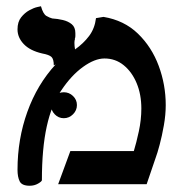

<svg xmlns="http://www.w3.org/2000/svg" viewBox="-20 -589 560 614"><path d="M143 -253Q143 -270 155 -282Q167 -294 184 -294Q201 -294 213.5 -282Q226 -270 226 -253Q226 -236 213.5 -223.5Q201 -211 184 -211Q167 -211 155 -223.5Q143 -236 143 -253ZM287 -531 311 -535Q377 -524 421 -481.5Q465 -439 487.5 -378.5Q510 -318 510 -253Q510 -222 504 -188Q498 -154 490.5 -126Q483 -98 478 -85Q471 -65 463.5 -42.5Q456 -20 449 0H166L205 -106H408Q416 -132 424 -169Q432 -206 432 -242Q432 -287 417 -323Q402 -359 375.5 -380.5Q349 -402 314 -402Q283 -402 245.5 -375Q208 -348 176 -300Q145 -255 129.5 -184.5Q114 -114 114 -13Q114 -9 102 -2Q90 5 75 5Q50 5 43 -9Q36 -23 36 -46Q36 -144 67.5 -231.5Q99 -319 158 -383L152 -380Q152 -400 144.5 -407Q137 -414 115 -418Q76 -427 56 -448Q36 -469 36 -495Q36 -519 47.5 -533.5Q59 -548 73.5 -556Q88 -564 99.5 -566.5Q111 -569 111 -569Q118 -544 128.5 -538Q139 -532 147 -530Q164 -529 181 -525Q198 -521 209.5 -511.5Q221 -502 221 -483Q221 -478 221 -473.5Q221 -469 219 -464L220 -465Q219 -462 218.5 -459Q218 -456 218 -452Q218 -447 218.5 -441.5Q219 -436 220 -431Q247 -450 265 -474Q283 -498 287 -531Z"/></svg>

Font: Libertinus Serif SemiBold
Style: Regular
Weight: 600
Designer: Philipp H. Poll, Khaled Hosny
Foundry: Caleb Maclennan
Version: Version 7.051;RELEASE